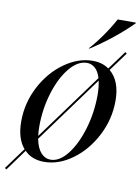

<svg xmlns="http://www.w3.org/2000/svg" viewBox="-115 -803 692 946"><g transform="rotate(10 231.5 -330.5)"><path d="M469 -584 400 -490Q455 -444 455 -345Q455 -253 412.5 -170.5Q370 -88 301.5 -38Q233 12 160 12Q98 12 62 -26L-16 81L-24 75L55 -33Q15 -79 15 -165Q15 -258 58 -340Q101 -422 170 -471Q239 -520 311 -520Q359 -520 392 -496L461 -590ZM110 -109 353 -441Q343 -474 325 -489.5Q307 -505 285 -505Q239 -505 198 -455.5Q157 -406 132 -325Q107 -244 107 -156Q107 -130 110 -109ZM189 -4Q234 -4 274 -55Q314 -106 338.5 -188Q363 -270 363 -358Q363 -396 356 -429L112 -95Q121 -49 141.5 -26.5Q162 -4 189 -4ZM396 -742H487V-739Q399 -651 285 -577H280Q308 -607 339.5 -651.5Q371 -696 396 -742Z"/></g></svg>

Font: Nyght Serif Italic
Style: Regular
Weight: 400
Italic angle: -16°
Designer: Maksym Kobuzan
Version: Version 0.410